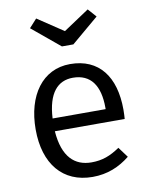

<svg xmlns="http://www.w3.org/2000/svg" viewBox="-93 -910 771 991"><g transform="rotate(-10 292.5 -415.0)"><path d="M332 -678 475 -799 436 -843 301 -753 166 -843 126 -799 272 -678ZM528 -302C528 -474 449 -581 297 -581C152 -581 64 -457 64 -279C64 -98 156 13 312 13C390 13 453 -14 508 -58L468 -112C418 -78 376 -62 319 -62C232 -62 170 -116 160 -253H526C527 -265 528 -283 528 -302ZM438 -320H160C167 -453 220 -509 299 -509C393 -509 438 -443 438 -328Z"/></g></svg>

Font: Glow Sans SC Normal Book
Style: Regular
Weight: 500
Designer: Ryoko NISHIZUKA (kana, bopomofo & ideographs); Paul D. Hunt (Latin, Greek & Cyrillic); Sandoll Communications, Soo-young
Version: Version 0.93